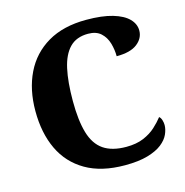

<svg xmlns="http://www.w3.org/2000/svg" viewBox="-108 -825 904 936"><g transform="rotate(-15 344.0 -357.0)"><path d="M410 10Q291 10 212 -36Q133 -82 94 -164.5Q55 -247 55 -358Q55 -466 95 -548.5Q135 -631 214 -677.5Q293 -724 409 -724Q489 -724 541.5 -708.5Q594 -693 620 -666.5Q646 -640 646 -607Q646 -568 611.5 -541Q577 -514 507 -514Q507 -547 497.5 -580Q488 -613 464.5 -634.5Q441 -656 400 -656Q341 -656 307 -621Q273 -586 258.5 -520Q244 -454 244 -358Q244 -260 262.5 -197Q281 -134 324 -104.5Q367 -75 439 -75Q490 -75 526.5 -90.5Q563 -106 588 -129Q613 -152 630 -174Q638 -168 642 -155Q646 -142 646 -130Q646 -108 635 -83.5Q624 -59 597.5 -38Q571 -17 525 -3.5Q479 10 410 10Z"/></g></svg>

Font: Noto Serif Tibetan ExtraBold
Style: Regular
Weight: 800
Version: Version 2.103